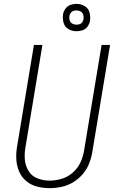

<svg xmlns="http://www.w3.org/2000/svg" viewBox="-20 -968 616 996"><path d="M237 8Q267 8 298.5 1.5Q330 -5 358.5 -22Q387 -39 408.5 -64Q430 -89 442 -119Q454 -149 459 -180L551 -735H507L416 -186Q411 -155 397 -125Q383 -95 357.5 -72.5Q332 -50 300 -40.5Q268 -31 237 -31Q205 -31 175 -42.5Q145 -54 128.5 -80.5Q112 -107 109 -139Q106 -171 112 -204L200 -735H156L69 -210Q63 -177 64.5 -143.5Q66 -110 78.5 -80Q91 -50 115 -29.5Q139 -9 171 -0.5Q203 8 237 8ZM377 -806Q392 -806 408 -811Q424 -816 434 -830Q444 -844 447 -860Q450 -883 444 -904.5Q438 -926 418.5 -937Q399 -948 377 -948Q361 -948 345.5 -942.5Q330 -937 320 -923.5Q310 -910 307 -894Q304 -871 310 -849.5Q316 -828 335 -817Q354 -806 377 -806ZM377 -840Q365 -840 355 -845.5Q345 -851 341.5 -862.5Q338 -874 340 -886Q342 -894 347 -901.5Q352 -909 360.5 -911.5Q369 -914 377 -914Q389 -914 399 -908Q409 -902 412 -891Q415 -880 413 -868Q412 -860 406.5 -852.5Q401 -845 393 -842.5Q385 -840 377 -840Z"/></svg>

Font: Iosevka Sparkle XLtObl
Style: Regular
Weight: 200
Italic angle: -9°
Designer: Belleve Invis
Foundry: Belleve Invis
Version: Version 4.5.0; ttfautohint (v1.8.3)